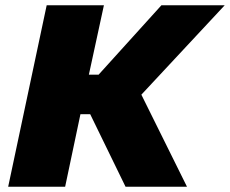

<svg xmlns="http://www.w3.org/2000/svg" viewBox="-20 -708 872 728"><path d="M11 0 157 -688H374L317 -425H354L592 -688H832L516 -349L689 0H456L322 -275H285L227 0Z"/></svg>

Font: Saira SemiExpanded ExtraBold
Style: Italic
Weight: 800
Width: 6
Italic angle: -12°
Designer: Hector Gatti with collaboration of the Omnibus-Type team
Foundry: Omnibus-Type
Version: Version 1.101